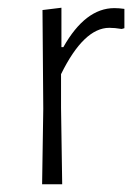

<svg xmlns="http://www.w3.org/2000/svg" viewBox="-20 -477 351 497"><path d="M139 -457V-355H144Q201 -456 276 -456Q288 -456 302 -454V-404L295 -402Q277 -405 263 -405Q197 -405 138 -285V-198L141 0H89L92 -195L90 -451Z"/></svg>

Font: Alegreya Sans SC Light
Style: Regular
Weight: 300
Designer: Juan Pablo del Peral
Foundry: Huerta Tipografica
Version: Version 2.007